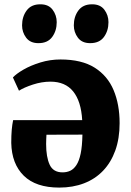

<svg xmlns="http://www.w3.org/2000/svg" viewBox="-20 -836 592 870"><path d="M248.5 14Q142.5 14 87.8 -39.8Q33 -93.5 31 -188.5Q31 -223 33.2 -248Q35.5 -273 39.5 -291.5H352.5Q350 -334.5 339.8 -367Q329.5 -399.5 311.5 -421.8Q293.5 -444 267.8 -455Q242 -466 208.5 -466Q169.5 -466 129 -452.8Q88.5 -439.5 66 -425L38.5 -485Q53.5 -501.5 86.2 -520.5Q119 -539.5 163 -553Q207 -566.5 254 -566.5Q350 -566.5 408.8 -529.5Q467.5 -492.5 494.8 -427.5Q522 -362.5 522 -278Q522 -208.5 502.5 -154.2Q483 -100 447.2 -62.5Q411.5 -25 361 -5.5Q310.5 14 248.5 14ZM263.5 -55Q282.5 -55 298.2 -62.2Q314 -69.5 326.2 -88Q338.5 -106.5 345.5 -139.8Q352.5 -173 353.5 -226L190.5 -225.5Q190 -215 189.5 -204.8Q189 -194.5 189 -183.5Q189 -124.5 205 -89.8Q221 -55 263.5 -55ZM153.5 -640.5Q117 -640.5 98.5 -665.2Q80 -690 80 -721Q80 -760.5 100.8 -788.5Q121.5 -816.5 162.5 -816.5H163.5Q200 -816.5 218.5 -791.8Q237 -767 237 -735.5Q237 -696.5 216.5 -668.5Q196 -640.5 154.5 -640.5ZM388 -640.5Q351.5 -640.5 333 -665.2Q314.5 -690 314.5 -721Q314.5 -760.5 335.2 -788.5Q356 -816.5 397 -816.5H398Q434.5 -816.5 453 -791.8Q471.5 -767 471.5 -735.5Q471.5 -696.5 451 -668.5Q430.5 -640.5 389 -640.5Z"/></svg>

Font: Merriweather 20pt Black
Style: Regular
Weight: 900
Version: Version 2.100